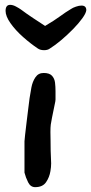

<svg xmlns="http://www.w3.org/2000/svg" viewBox="-20 -787 376 792"><path d="M22 -767Q33 -767 46 -760Q59 -753 66 -748Q90 -730 116.5 -712.5Q143 -695 166 -680Q205 -703 228 -720Q251 -737 273 -750Q280 -755 293 -759.5Q306 -764 316 -764Q336 -764 336 -745Q335 -733 320 -712Q305 -691 281.5 -667Q258 -643 232.5 -621.5Q207 -600 186 -587Q177 -580 162 -580Q146 -580 136 -587Q106 -607 75 -634.5Q44 -662 23.5 -691Q3 -720 3 -742Q3 -767 22 -767ZM125 -15Q106 -15 96 -35Q86 -55 81 -75V-204Q81 -209 83.5 -230.5Q86 -252 89.5 -281.5Q93 -311 96.5 -338.5Q100 -366 102 -382Q105 -402 109.5 -426Q114 -450 126 -468Q138 -486 160 -486Q184 -486 194.5 -474.5Q205 -463 207 -446Q209 -429 209 -411V-376Q209 -374 208 -367.5Q207 -361 205 -353Q198 -318 194.5 -301.5Q191 -285 189.5 -273.5Q188 -262 188 -242Q188 -230 188.5 -212Q189 -194 189 -165Q189 -152 190 -139.5Q191 -127 191 -113Q191 -98 188 -81Q184 -56 170 -35.5Q156 -15 125 -15Z"/></svg>

Font: Fuzzy Bubbles
Style: Bold
Weight: 700
Designer: Robert E. Leuschke
Foundry: Robert E. Leuschke
Version: Version 1.010; ttfautohint (v1.8.3)